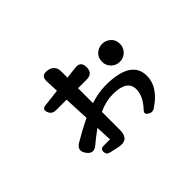

<svg xmlns="http://www.w3.org/2000/svg" viewBox="-123 -925 1245 1245"><g transform="rotate(-45 500.0 -302.5)"><path d="M304 20Q278 14 278 -13Q278 -40 305 -40H365L360 -150Q336 -133 313.5 -115.5Q291 -98 270 -80Q226 -43 193 -89Q158 -137 209 -167Q244 -188 281 -208Q318 -228 356 -246L348 -421H250Q214 -421 202 -455Q190 -487 225 -492L345 -506L341 -594Q338 -652 396 -642H397Q453 -631 453 -575V-518L533 -527Q589 -535 589 -478Q589 -421 533 -421H453V-284Q528 -308 592 -308Q826 -308 826 -162Q826 -131 814 -99Q801 -66 771 -34Q759 -20 743.5 -7.5Q728 5 709 18Q683 35 658 17Q633 2 654 -20Q716 -85 716 -149Q716 -234 586 -234Q519 -234 454 -203V-37Q454 53 366 34ZM766 -350Q732 -350 708 -374Q684 -398 684 -432Q684 -469 708 -491Q733 -514 766 -514Q800 -514 825 -491Q849 -469 849 -432Q849 -398 825 -374Q801 -350 766 -350Z"/></g></svg>

Font: MaokenZhuyuanTi
Style: Regular
Weight: 400
Designer: Fontworks Inc & LongZhuTi team: ZERO子、时光羊、荆南、频凡、刘鹏、Little White Dog、帆影Magmeta、奈白不弍、白日月球、ChaoTawei、雨三（排名不分先后）
Version: Version 1.000; 20230222